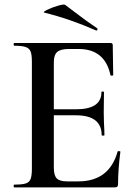

<svg xmlns="http://www.w3.org/2000/svg" viewBox="-20 -811 587 831"><path d="M42 -12Q76 -12 91.5 -17Q107 -22 112.5 -36.5Q118 -51 118 -81V-544Q118 -574 112.5 -588Q107 -602 91 -607.5Q75 -613 42 -613Q39 -613 39 -619Q39 -625 42 -625H458Q468 -625 468 -616L470 -486Q470 -484 464.5 -483.5Q459 -483 458 -486Q434 -599 320 -599H279Q242 -599 227.5 -586Q213 -573 213 -542V-85Q213 -52 225.5 -39Q238 -26 270 -26H319Q453 -26 489 -155Q489 -157 494 -157Q501 -157 501 -154Q491 -78 491 -15Q491 -7 488 -3.5Q485 0 476 0H42Q39 0 39 -6Q39 -12 42 -12ZM308 -312H168V-338H309Q419 -338 419 -412Q419 -415 424.5 -415Q430 -415 430 -412L429 -325L430 -278Q432 -246 432 -226Q432 -224 426 -224Q420 -224 420 -226Q420 -312 308 -312ZM173 -756Q163 -758 183 -768Q203 -778 230 -786Q257 -794 262 -790L299 -762Q359 -716 400 -689Q402 -688 402 -685Q402 -682 400 -680Q398 -678 396 -679Q283 -729 173 -756Z"/></svg>

Font: Cormorant Infant SemiBold
Style: Regular
Weight: 600
Designer: Christian Thalmann (Catharsis Fonts)
Foundry: Catharsis Fonts
Version: Version 4.000